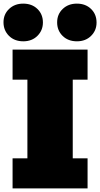

<svg xmlns="http://www.w3.org/2000/svg" viewBox="-44 -1055 561 1075"><path d="M26.4 0V-168.5H109.4V-608.9H26.4V-777.3H446.3V-608.9H363.3V-168.5H446.3V0ZM386.7 -823.7Q337.4 -823.7 306.6 -854Q275.9 -884.3 275.9 -929.7Q275.9 -975.1 307.1 -1004.9Q338.4 -1034.7 386.2 -1034.7Q435.1 -1034.7 465.8 -1004.9Q496.6 -975.1 496.6 -928.7Q496.6 -884.3 465.8 -854Q435.1 -823.7 386.7 -823.7ZM86.4 -823.7Q37.1 -823.7 6.3 -854.2Q-24.4 -884.8 -24.4 -930.2Q-24.4 -975.1 6.8 -1004.9Q38.1 -1034.7 85.9 -1034.7Q134.8 -1034.7 165.5 -1004.9Q196.3 -975.1 196.3 -929.2Q196.3 -884.8 165.5 -854.2Q134.8 -823.7 86.4 -823.7Z"/></svg>

Font: Bevan
Style: Regular
Weight: 400
Designer: Vernon Adams
Foundry: Vernon Adams
Version: Version 2.100; ttfautohint (v1.8.3)